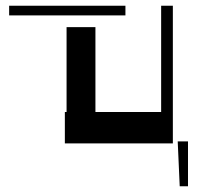

<svg xmlns="http://www.w3.org/2000/svg" viewBox="-20 -502 714 672"><path d="M419 -482H12V-448H419ZM544 -110H314V-407H213V-110H207V0H585V-482H544ZM602 -7 609 150H638V-7Z"/></svg>

Font: Exo 2 Extra Light
Style: Regular
Weight: 250
Designer: Natanael Gama
Version: Version 1.001;PS 001.001;hotconv 1.0.88;makeotf.lib2.5.64775